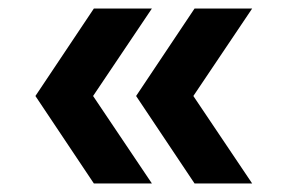

<svg xmlns="http://www.w3.org/2000/svg" viewBox="-20 -498 675 450"><path d="M436 -68 299 -273 436 -478H571L413 -243V-303L571 -68ZM200 -68 63 -273 200 -478H336L178 -243V-303L336 -68Z"/></svg>

Font: TikTok Sans 24pt
Style: Bold
Weight: 700
Version: Version 4.000